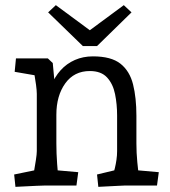

<svg xmlns="http://www.w3.org/2000/svg" viewBox="-20 -721 659 746"><path d="M40 5 35 -43 147 -66 107 -29Q109 -37 112.5 -57Q116 -77 119.5 -99.5Q123 -122 123 -134V-356Q123 -369 120 -391.5Q117 -414 113 -436.5Q109 -459 107 -469L147 -423L37 -442L42 -494H166L185 -476L199 -326L177 -384Q192 -422 215.5 -448Q239 -474 271 -488Q303 -502 341 -502Q412 -502 448 -473.5Q484 -445 497 -393Q510 -341 510 -271V-164Q510 -127 513.5 -91Q517 -55 520 -35L484 -62L597 -52L590 0H462Q458 0 440 1Q422 2 400.5 3Q379 4 362 5L357 -43L457 -67L420 -44Q423 -54 426.5 -68.5Q430 -83 432.5 -100Q435 -117 435 -134V-272Q435 -316 427 -355.5Q419 -395 396 -420Q373 -445 329 -445Q268 -445 233.5 -397Q199 -349 199 -275V-164Q199 -125 202 -84Q205 -43 208 -25L171 -62L284 -52L277 0H150Q140 0 121 1Q102 2 80.5 3Q59 4 40 5ZM197 -701 373 -571 336 -542H302L167 -673ZM461 -701 491 -673 357 -542H322L285 -571Z"/></svg>

Font: Andada Pro
Style: Regular
Weight: 400
Designer: Carolina Giovagnoli
Foundry: Huerta Tipografica
Version: Version 3.003